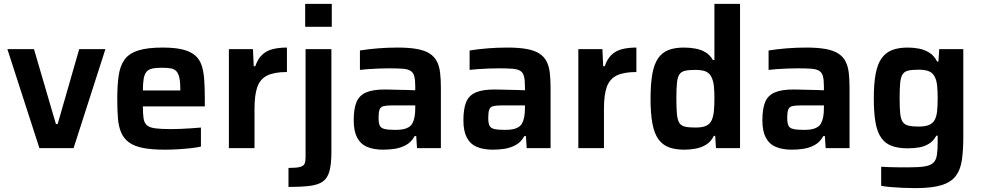

<svg xmlns="http://www.w3.org/2000/svg" viewBox="-20 -763 5053 989"><path d="M183 0 18 -510H155L268 -124H277L388 -510H523L359 0Z M829 8Q761 8 716 -1Q671 -10 644.5 -29.5Q618 -49 604.5 -79.5Q591 -110 587.5 -153.5Q584 -197 584 -254Q584 -322 591 -372Q598 -422 620.5 -454.5Q643 -487 690.5 -502.5Q738 -518 817 -518Q881 -518 921 -508Q961 -498 984.5 -478Q1008 -458 1018.5 -426.5Q1029 -395 1032 -352Q1035 -309 1035 -254V-215H716Q716 -177 719.5 -153.5Q723 -130 736.5 -118Q750 -106 779.5 -102Q809 -98 860 -98Q881 -98 907.5 -99Q934 -100 962.5 -102Q991 -104 1015 -106V-8Q993 -3 961.5 0.5Q930 4 895.5 6Q861 8 829 8ZM909 -281V-297Q909 -336 904.5 -359.5Q900 -383 889.5 -395Q879 -407 861 -410.5Q843 -414 815 -414Q782 -414 763 -409.5Q744 -405 734 -392.5Q724 -380 720 -356.5Q716 -333 716 -297H927Z M1159 0V-510H1283L1287 -422H1295Q1308 -460 1330.5 -481Q1353 -502 1385 -510Q1417 -518 1458 -518V-392Q1393 -392 1356.5 -374Q1320 -356 1305.5 -315Q1291 -274 1291 -204V0Z M1552 -625V-743H1689V-625ZM1466 200V102Q1507 102 1525.5 97Q1544 92 1549 80Q1554 68 1554 48V-510H1687V20Q1687 82 1677 118.5Q1667 155 1643 172Q1619 189 1575.5 194.5Q1532 200 1466 200Z M1954 8Q1905 8 1871 -6.5Q1837 -21 1819.5 -54.5Q1802 -88 1802 -143Q1802 -202 1816 -236.5Q1830 -271 1865 -286.5Q1900 -302 1962 -302Q1972 -302 1990 -301.5Q2008 -301 2031 -300.5Q2054 -300 2077 -299.5Q2100 -299 2119 -298V-318Q2119 -351 2114 -370Q2109 -389 2095 -398Q2081 -407 2054 -409Q2027 -411 1984 -411Q1962 -411 1933 -410Q1904 -409 1877 -407Q1850 -405 1834 -403V-503Q1877 -510 1927 -514Q1977 -518 2028 -518Q2088 -518 2128.5 -510.5Q2169 -503 2193.5 -487Q2218 -471 2230.5 -446.5Q2243 -422 2247 -388.5Q2251 -355 2251 -312V0H2128L2124 -62H2116Q2099 -31 2071.5 -16Q2044 -1 2013.5 3.5Q1983 8 1954 8ZM2017 -94Q2039 -94 2055.5 -97Q2072 -100 2084.5 -107.5Q2097 -115 2104 -127Q2111 -140 2115 -159Q2119 -178 2119 -205V-220H1998Q1970 -220 1955 -216Q1940 -212 1935 -198Q1930 -184 1930 -156Q1930 -130 1936 -116.5Q1942 -103 1961 -98.5Q1980 -94 2017 -94Z M2519 8Q2470 8 2436 -6.5Q2402 -21 2384.5 -54.5Q2367 -88 2367 -143Q2367 -202 2381 -236.5Q2395 -271 2430 -286.5Q2465 -302 2527 -302Q2537 -302 2555 -301.5Q2573 -301 2596 -300.5Q2619 -300 2642 -299.5Q2665 -299 2684 -298V-318Q2684 -351 2679 -370Q2674 -389 2660 -398Q2646 -407 2619 -409Q2592 -411 2549 -411Q2527 -411 2498 -410Q2469 -409 2442 -407Q2415 -405 2399 -403V-503Q2442 -510 2492 -514Q2542 -518 2593 -518Q2653 -518 2693.5 -510.5Q2734 -503 2758.5 -487Q2783 -471 2795.5 -446.5Q2808 -422 2812 -388.5Q2816 -355 2816 -312V0H2693L2689 -62H2681Q2664 -31 2636.5 -16Q2609 -1 2578.5 3.5Q2548 8 2519 8ZM2582 -94Q2604 -94 2620.5 -97Q2637 -100 2649.5 -107.5Q2662 -115 2669 -127Q2676 -140 2680 -159Q2684 -178 2684 -205V-220H2563Q2535 -220 2520 -216Q2505 -212 2500 -198Q2495 -184 2495 -156Q2495 -130 2501 -116.5Q2507 -103 2526 -98.5Q2545 -94 2582 -94Z M2959 0V-510H3083L3087 -422H3095Q3108 -460 3130.5 -481Q3153 -502 3185 -510Q3217 -518 3258 -518V-392Q3193 -392 3156.5 -374Q3120 -356 3105.5 -315Q3091 -274 3091 -204V0Z M3505 8Q3458 8 3425 -4.5Q3392 -17 3371 -46.5Q3350 -76 3340.5 -127Q3331 -178 3331 -254Q3331 -330 3340 -381Q3349 -432 3369.5 -462Q3390 -492 3422.5 -505Q3455 -518 3502 -518Q3535 -518 3563.5 -512.5Q3592 -507 3614.5 -493.5Q3637 -480 3652 -454H3660V-743H3792V0H3668L3664 -63H3657Q3642 -33 3617.5 -18Q3593 -3 3564 2.5Q3535 8 3505 8ZM3562 -106Q3599 -106 3618.5 -115.5Q3638 -125 3647 -146Q3655 -166 3657.5 -193Q3660 -220 3660 -255Q3660 -291 3657.5 -317Q3655 -343 3647 -361Q3638 -384 3618.5 -393.5Q3599 -403 3562 -403Q3529 -403 3509 -398.5Q3489 -394 3479.5 -379.5Q3470 -365 3467 -335.5Q3464 -306 3464 -255Q3464 -204 3467 -174Q3470 -144 3479.5 -129.5Q3489 -115 3509 -110.5Q3529 -106 3562 -106Z M4059 8Q4010 8 3976 -6.5Q3942 -21 3924.5 -54.5Q3907 -88 3907 -143Q3907 -202 3921 -236.5Q3935 -271 3970 -286.5Q4005 -302 4067 -302Q4077 -302 4095 -301.5Q4113 -301 4136 -300.5Q4159 -300 4182 -299.5Q4205 -299 4224 -298V-318Q4224 -351 4219 -370Q4214 -389 4200 -398Q4186 -407 4159 -409Q4132 -411 4089 -411Q4067 -411 4038 -410Q4009 -409 3982 -407Q3955 -405 3939 -403V-503Q3982 -510 4032 -514Q4082 -518 4133 -518Q4193 -518 4233.5 -510.5Q4274 -503 4298.5 -487Q4323 -471 4335.5 -446.5Q4348 -422 4352 -388.5Q4356 -355 4356 -312V0H4233L4229 -62H4221Q4204 -31 4176.5 -16Q4149 -1 4118.5 3.5Q4088 8 4059 8ZM4122 -94Q4144 -94 4160.5 -97Q4177 -100 4189.5 -107.5Q4202 -115 4209 -127Q4216 -140 4220 -159Q4224 -178 4224 -205V-220H4103Q4075 -220 4060 -216Q4045 -212 4040 -198Q4035 -184 4035 -156Q4035 -130 4041 -116.5Q4047 -103 4066 -98.5Q4085 -94 4122 -94Z M4695 206Q4663 206 4629.5 204.5Q4596 203 4567 200.5Q4538 198 4519 194V96Q4539 97 4564 98Q4589 99 4615 99Q4641 99 4663 99Q4715 99 4744 94Q4773 89 4787.5 75.5Q4802 62 4806 35.5Q4810 9 4810 -34V-64H4803Q4789 -38 4766.5 -23.5Q4744 -9 4716.5 -4Q4689 1 4656 1Q4608 1 4574.5 -11Q4541 -23 4520 -52Q4499 -81 4490 -131Q4481 -181 4481 -256Q4481 -332 4490.5 -382.5Q4500 -433 4521 -462.5Q4542 -492 4575 -505Q4608 -518 4656 -518Q4685 -518 4714 -512.5Q4743 -507 4767.5 -491.5Q4792 -476 4807 -446H4814L4818 -510H4942V-60Q4942 9 4935 59.5Q4928 110 4904 142.5Q4880 175 4830.5 190.5Q4781 206 4695 206ZM4712 -111Q4745 -111 4764.5 -119Q4784 -127 4794 -144Q4804 -162 4807 -190Q4810 -218 4810 -257Q4810 -295 4807 -323Q4804 -351 4794 -369Q4784 -388 4764.5 -396Q4745 -404 4712 -404Q4679 -404 4659 -399.5Q4639 -395 4629.5 -380.5Q4620 -366 4617 -336.5Q4614 -307 4614 -257Q4614 -207 4617 -178.5Q4620 -150 4629.5 -135.5Q4639 -121 4659 -116Q4679 -111 4712 -111Z"/></svg>

Font: Saira Thin SemiBold
Style: Regular
Weight: 600
Version: Version 1.101